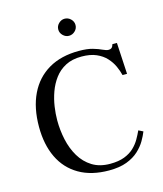

<svg xmlns="http://www.w3.org/2000/svg" viewBox="-127 -959 905 1065"><g transform="rotate(-15 325.5 -426.5)"><path d="M367 12Q266 12 195.5 -29Q125 -70 89 -145Q53 -220 53 -322Q53 -431 91 -509.5Q129 -588 201 -630Q273 -672 375 -672Q423 -672 454 -663Q485 -654 504.5 -644.5Q524 -635 537 -635Q548 -635 553.5 -639.5Q559 -644 561 -649L565 -660H591L601 -480H575Q569 -505 556.5 -532.5Q544 -560 522 -584Q500 -608 465.5 -623Q431 -638 381 -638Q327 -638 289 -618Q251 -598 226 -564.5Q201 -531 186.5 -490.5Q172 -450 166 -408.5Q160 -367 160 -331Q160 -274 172 -219Q184 -164 210.5 -119.5Q237 -75 279.5 -48.5Q322 -22 382 -22Q431 -22 464.5 -35Q498 -48 520 -69Q542 -90 556 -114.5Q570 -139 580 -161L606 -148Q597 -125 581 -97.5Q565 -70 538 -45Q511 -20 469.5 -4Q428 12 367 12ZM345 -767Q326 -767 311 -781.5Q296 -796 296 -816Q296 -836 311 -850.5Q326 -865 345 -865Q365 -865 380 -850.5Q395 -836 395 -816Q395 -796 380 -781.5Q365 -767 345 -767Z"/></g></svg>

Font: Frank Ruhl Libre
Style: Regular
Weight: 400
Designer: Yanek Iontef
Foundry: Fontef
Version: Version 6.004